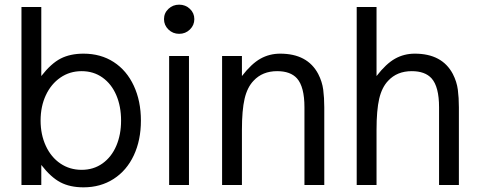

<svg xmlns="http://www.w3.org/2000/svg" viewBox="-20 -793 2054 823"><path d="M157 -86V0H72V-763H157V-467Q199 -521 240 -542Q281 -563 338 -563Q412 -563 467.5 -527Q523 -491 553.5 -425.5Q584 -360 584 -276Q584 -192 553.5 -127Q523 -62 467 -26Q411 10 338 10Q280 10 239 -11.5Q198 -33 157 -86ZM499 -276Q499 -337 478.5 -385Q458 -433 419.5 -460.5Q381 -488 330 -488Q279 -488 239 -460.5Q199 -433 176.5 -385Q154 -337 154 -276Q154 -216 176.5 -167.5Q199 -119 239 -92Q279 -65 330 -65Q381 -65 419.5 -92.5Q458 -120 478.5 -168Q499 -216 499 -276Z M790 0H705V-553H790ZM683 -711Q683 -737 702 -755Q721 -773 748 -773Q775 -773 794 -755Q813 -737 813 -711Q813 -685 794 -666.5Q775 -648 748 -648Q721 -648 702 -666.5Q683 -685 683 -711Z M932 0V-553H1017V-467Q1058 -520 1096.5 -541.5Q1135 -563 1181 -563Q1298 -563 1344 -476Q1361 -443 1365.5 -408.5Q1370 -374 1370 -333V0H1285V-333Q1285 -421 1253 -457Q1225 -488 1168 -488Q1105 -488 1067 -447Q1040 -419 1028.5 -370Q1017 -321 1017 -236V0Z M1509 0V-763H1594V-467Q1635 -520 1673.5 -541.5Q1712 -563 1758 -563Q1875 -563 1921 -476Q1938 -443 1942.5 -408.5Q1947 -374 1947 -333V0H1862V-333Q1862 -421 1830 -457Q1802 -488 1745 -488Q1682 -488 1644 -447Q1617 -419 1605.5 -370Q1594 -321 1594 -236V0Z"/></svg>

Font: Open Sauce One
Style: Regular
Weight: 400
Designer: Alfredo Marco Pradil
Foundry: Creative Sauce Fz LLC
Version: Version 1.477